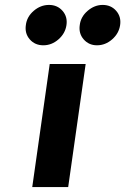

<svg xmlns="http://www.w3.org/2000/svg" viewBox="-20 -760 523 780"><path d="M85 -658Q89 -692 117 -716Q145 -740 179 -740Q213 -740 234 -716Q255 -692 250 -658Q245 -624 217.5 -600Q190 -576 156 -576Q122 -576 101 -600Q80 -624 85 -658ZM374 -576Q341 -576 320 -600Q299 -624 304 -658Q308 -692 336 -716Q364 -740 397 -740Q431 -740 452 -716Q473 -692 468 -658Q463 -624 435.5 -600Q408 -576 374 -576ZM182 -500H328L257 0H111Z"/></svg>

Font: Oakes Grotesk Bold
Style: Italic
Weight: 700
Italic angle: -8°
Designer: Samuel Oakes
Foundry: Samuel Oakes
Version: Version 1.000;PS 001.000;hotconv 1.0.88;makeotf.lib2.5.64775